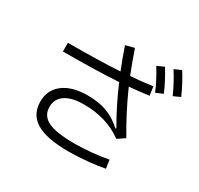

<svg xmlns="http://www.w3.org/2000/svg" viewBox="-177 -1048 1354 1305"><g transform="rotate(30 500.0 -396.0)"><path d="M898 -829Q946 -754 984 -667L931 -643Q891 -732 844 -805ZM242 -162Q242 -92 306 -61Q370 -30 512 -30Q576 -30 648 -37Q720 -44 775 -55L785 11Q729 22 652.5 29.5Q576 37 505 37Q333 37 251.5 -12Q170 -61 170 -163Q170 -254 239.5 -306.5Q309 -359 429 -359Q516 -359 581 -335Q646 -311 704 -258L709 -262Q632 -394 568 -544Q398 -533 133 -533V-601Q380 -601 540 -611Q508 -690 477 -781L545 -799Q572 -717 612 -617Q696 -623 784 -635L794 -567Q706 -555 640 -550Q711 -389 801 -238L744 -200Q617 -293 439 -293Q344 -293 293 -259Q242 -225 242 -162ZM786 -790Q838 -705 871 -627L816 -603Q785 -679 731 -766Z"/></g></svg>

Font: IBM Plex Sans JP
Style: Regular
Weight: 400
Designer: Mike Abbink; Paul van der Laan; Pieter van Rosmalen; Wujin Sim; Yejin Wi; Jinhee Kim; Boomi Park; Yona Kim; Kichan Ma
Foundry: Sandoll Inc.
Version: Version 1.000